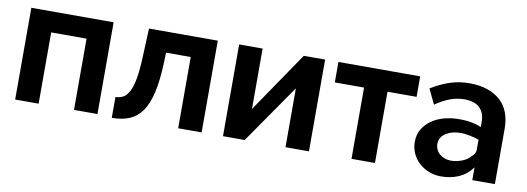

<svg xmlns="http://www.w3.org/2000/svg" viewBox="-49 -802 2962 1080"><g transform="rotate(10 1432.5 -262.0)"><path d="M61 0V-524H531V0H397V-407H195V0Z M614 -112Q640 -113 658.5 -123.5Q677 -134 691.5 -161.5Q706 -189 714.5 -237Q723 -285 726 -359L733 -524H1126V0H992V-407H851L849 -346Q845 -243 829 -175.5Q813 -108 784.5 -68Q756 -28 714 -10.5Q672 7 614 7Z M1248 0V-524H1382V-179L1617 -524H1739V0H1605V-336L1372 0Z M1982 0V-407H1815V-524H2282V-407H2116V0Z M2672 0V-73Q2641 -30 2595.5 -10Q2550 10 2495 10Q2457 10 2424.5 -3Q2392 -16 2368 -38Q2344 -60 2330 -90.5Q2316 -121 2316 -156Q2316 -197 2334 -228Q2352 -259 2383 -281Q2414 -303 2454.5 -314Q2495 -325 2539 -325Q2582 -325 2614.5 -318.5Q2647 -312 2667 -302V-333Q2667 -358 2659.5 -378Q2652 -398 2637.5 -412Q2623 -426 2601 -433Q2579 -440 2551 -440Q2507 -440 2468 -425Q2429 -410 2386 -381L2345 -466Q2394 -497 2448 -515.5Q2502 -534 2563 -534Q2620 -534 2664.5 -519Q2709 -504 2739.5 -476.5Q2770 -449 2785.5 -408.5Q2801 -368 2801 -317V0ZM2645 -132Q2655 -140 2661 -150Q2667 -160 2667 -169V-230Q2642 -239 2614 -244.5Q2586 -250 2561 -250Q2539 -250 2518 -245Q2497 -240 2480 -229.5Q2463 -219 2453 -203.5Q2443 -188 2443 -167Q2443 -150 2450 -135Q2457 -120 2469.5 -109.5Q2482 -99 2498.5 -93Q2515 -87 2534 -87Q2549 -87 2564.5 -90Q2580 -93 2595 -98.5Q2610 -104 2623 -112.5Q2636 -121 2645 -132Z"/></g></svg>

Font: Rising Sun
Style: Bold
Weight: 700
Designer: Matt McInerney, Pablo Impallari, Rodrigo Fuenzalida (Raleway font), Stephen Hutchings (Greek), Cristiano Sobral (main ch
Foundry: The Rising Sun Project Authors
Version: Version 4.327; ttfautohint (v1.8.4.7-5d5b-dirty)